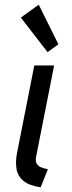

<svg xmlns="http://www.w3.org/2000/svg" viewBox="-20 -800 309 828"><path d="M155.3 7.8Q105.5 0.5 81.1 -20Q56.6 -40.5 51.3 -71.5Q45.9 -102.5 53.7 -141.6L127.9 -517.6H213.4L135.7 -124Q131.8 -104.5 138.7 -93.8Q145.5 -83 158.7 -77.9Q171.9 -72.8 186.5 -70.3ZM185.1 -575.2 69.8 -724.1 147 -779.8 231.9 -608.9Z"/></svg>

Font: Reddit Sans
Style: Italic
Weight: 400
Italic angle: -11.25°
Designer: Stephen Hutchings
Version: Version 1.013